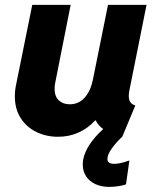

<svg xmlns="http://www.w3.org/2000/svg" viewBox="-20 -545 627 776"><path d="M40 -155.8Q40 -179.2 44.9 -202.1L110.4 -525.4H265.6L203.1 -210Q200.7 -199.2 200.7 -185.5Q200.7 -155.8 217.5 -139.6Q234.4 -123.5 261.7 -123.5Q298.8 -123.5 322.8 -151.1Q346.7 -178.7 355.5 -223.1L416.5 -525.4H572.3L502.4 -176.8Q500.5 -167 500.5 -156.7Q500.5 -141.1 507.1 -131.8Q513.7 -122.6 526.9 -118.7L474.1 7.8H473.6Q448.7 31.2 431.4 55.7Q414.1 80.1 414.1 97.7Q414.1 117.2 441.9 117.2Q465.3 117.2 502.9 103.5L489.3 200.2Q477.5 204.6 458 207.5Q438.5 210.4 421.4 210.4Q389.2 210.4 365 199Q340.8 187.5 327.6 167Q314.5 146.5 314.5 120.1Q314.5 108.4 316.4 98.6Q328.1 40 397 -23.4Q376 -38.6 367.2 -58.1H364.3Q335.4 -26.4 297.4 -9.3Q259.3 7.8 214.4 7.8Q167 7.8 127.2 -11.5Q87.4 -30.8 63.7 -67.6Q40 -104.5 40 -155.8Z"/></svg>

Font: Reddit Sans Fudge ExBold Italic
Style: Regular
Weight: 800
Italic angle: -11.25°
Designer: Stephen Hutchings
Version: Version 1.013